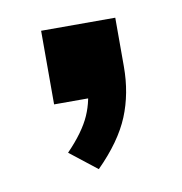

<svg xmlns="http://www.w3.org/2000/svg" viewBox="-45 -182 338 357"><g transform="rotate(-10 124.0 -3.0)"><path d="M115 133 64 93Q96 60 108.5 31.5Q121 3 121 -29L148 0H54V-139H194V-47Q194 4 176.5 46.5Q159 89 115 133Z"/></g></svg>

Font: Mulish ExtraLight
Style: Bold
Weight: 700
Version: Version 3.603